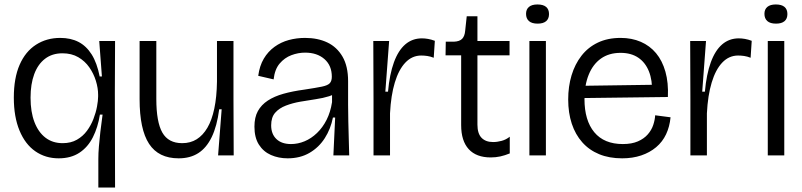

<svg xmlns="http://www.w3.org/2000/svg" viewBox="-20 -697 3596 861"><path d="M421 144V16Q421 -10 423.5 -40Q426 -70 430 -105.5Q434 -141 440 -183H428Q419 -126 396.5 -81.5Q374 -37 336 -12Q298 13 243 13Q184 13 138.5 -18.5Q93 -50 67.5 -111.5Q42 -173 42 -259Q42 -347 68 -406.5Q94 -466 141.5 -496.5Q189 -527 250 -527Q297 -527 332 -509Q367 -491 391 -453Q415 -415 427 -354H437L425 -513H496L495 -279L496 144ZM261 -55Q298 -55 325 -70.5Q352 -86 370 -110.5Q388 -135 399 -163.5Q410 -192 415 -219Q420 -246 420 -264V-272Q420 -302 410 -334.5Q400 -367 380.5 -395Q361 -423 331 -440.5Q301 -458 260 -458Q214 -458 182 -433.5Q150 -409 133.5 -364.5Q117 -320 117 -259Q117 -195 134.5 -149.5Q152 -104 184 -79.5Q216 -55 261 -55Z M781 13Q691 13 648.5 -52Q606 -117 606 -252V-513H681V-253Q681 -150 708 -102.5Q735 -55 797 -55Q834 -55 862 -72.5Q890 -90 910 -124Q930 -158 941 -210Q952 -262 953 -331V-513H1027V-255L1028 0H958L974 -207H963Q953 -131 929.5 -82.5Q906 -34 869.5 -10.5Q833 13 781 13Z M1270 13Q1229 13 1195 -2Q1161 -17 1141 -48.5Q1121 -80 1121 -129Q1121 -171 1136.5 -199Q1152 -227 1181 -246Q1210 -265 1251 -276.5Q1292 -288 1344 -295Q1397 -303 1423.5 -308.5Q1450 -314 1459 -324Q1468 -334 1468 -353Q1468 -403 1435 -432Q1402 -461 1348 -461Q1317 -461 1286.5 -449.5Q1256 -438 1234 -412Q1212 -386 1207 -341L1138 -357Q1144 -402 1163 -434Q1182 -466 1211 -487Q1240 -508 1275 -517.5Q1310 -527 1348 -527Q1405 -527 1448 -506.5Q1491 -486 1516 -443Q1541 -400 1541 -333V-227Q1541 -190 1542 -151.5Q1543 -113 1544 -74.5Q1545 -36 1546 0H1475Q1477 -44 1479 -85Q1481 -126 1483 -170H1473Q1463 -119 1436.5 -77.5Q1410 -36 1368 -11.5Q1326 13 1270 13ZM1285 -51Q1316 -51 1346 -63.5Q1376 -76 1401.5 -100.5Q1427 -125 1444.5 -159.5Q1462 -194 1469 -239V-285L1496 -290Q1483 -274 1456 -265.5Q1429 -257 1395 -252Q1361 -247 1326.5 -241Q1292 -235 1262 -223.5Q1232 -212 1214 -191.5Q1196 -171 1196 -135Q1196 -96 1219.5 -73.5Q1243 -51 1285 -51Z M1655 0V-250L1654 -513H1725L1708 -286H1720Q1727 -364 1746.5 -417.5Q1766 -471 1797.5 -498Q1829 -525 1872 -525Q1885 -525 1899.5 -522.5Q1914 -520 1930 -514L1925 -438Q1910 -444 1896 -446Q1882 -448 1869 -448Q1828 -448 1798 -416.5Q1768 -385 1750.5 -327Q1733 -269 1729 -189V0Z M2181 9Q2116 9 2082 -28Q2048 -65 2048 -136V-449H1978L1979 -510H2015Q2041 -511 2052.5 -523Q2064 -535 2066 -559L2073 -624H2121V-513H2265V-449H2121V-138Q2121 -98 2139.5 -79Q2158 -60 2191 -60Q2210 -60 2230 -65.5Q2250 -71 2266 -84V-9Q2244 0 2223.5 4.5Q2203 9 2181 9Z M2354 0V-513H2428V0ZM2391 -591Q2365 -591 2352 -602.5Q2339 -614 2339 -635Q2339 -655 2352 -666Q2365 -677 2390 -677Q2416 -677 2429 -666Q2442 -655 2442 -634Q2442 -613 2429 -602Q2416 -591 2391 -591Z M2770 13Q2712 13 2667 -5.5Q2622 -24 2591 -59Q2560 -94 2544 -142.5Q2528 -191 2528 -251Q2528 -309 2543 -359Q2558 -409 2587.5 -447Q2617 -485 2661 -506Q2705 -527 2763 -527Q2813 -527 2853.5 -509.5Q2894 -492 2922 -458.5Q2950 -425 2964 -375.5Q2978 -326 2975 -262L2573 -257V-312L2924 -317L2904 -282Q2906 -337 2890 -377Q2874 -417 2842 -438.5Q2810 -460 2763 -460Q2711 -460 2675 -434.5Q2639 -409 2620 -362Q2601 -315 2601 -253Q2601 -157 2645 -104Q2689 -51 2773 -51Q2813 -51 2840.5 -63Q2868 -75 2885 -94.5Q2902 -114 2909.5 -137Q2917 -160 2918 -180L2987 -171Q2983 -129 2967 -95Q2951 -61 2922.5 -37Q2894 -13 2855.5 0Q2817 13 2770 13Z M3076 0V-250L3075 -513H3146L3129 -286H3141Q3148 -364 3167.5 -417.5Q3187 -471 3218.5 -498Q3250 -525 3293 -525Q3306 -525 3320.5 -522.5Q3335 -520 3351 -514L3346 -438Q3331 -444 3317 -446Q3303 -448 3290 -448Q3249 -448 3219 -416.5Q3189 -385 3171.5 -327Q3154 -269 3150 -189V0Z M3423 0V-513H3497V0ZM3460 -591Q3434 -591 3421 -602.5Q3408 -614 3408 -635Q3408 -655 3421 -666Q3434 -677 3459 -677Q3485 -677 3498 -666Q3511 -655 3511 -634Q3511 -613 3498 -602Q3485 -591 3460 -591Z"/></svg>

Font: Bricolage Grotesque 72pt Light
Style: Regular
Weight: 300
Designer: Mathieu Triay
Foundry: Atelier Triay
Version: Version 1.001;gftools[0.9.33.dev8+g029e19f]